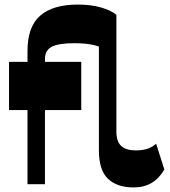

<svg xmlns="http://www.w3.org/2000/svg" viewBox="-20 -806 745 840"><path d="M100.3 0V-347H176.7V0ZM19.5 -324.5V-535.3H335.5V-324.5ZM564.5 14Q492.7 14 452.7 -23.5Q412.7 -61 412.7 -149V-632.8L489.2 -741.3V-230.2Q489.2 -187 510.2 -167.5Q531.2 -148 573.5 -148Q599.7 -148 620.9 -153.7Q642 -159.5 663.2 -177L699 -64.5Q677 -26.2 643.9 -6.1Q610.7 14 564.5 14ZM100.3 -513.3V-583Q100.3 -689.3 156 -737.6Q211.7 -786 320.2 -786Q378 -786 421.9 -773.4Q465.7 -760.8 489.2 -741.3L450.2 -584.3Q425.7 -600.5 391 -608.8Q356.2 -617 305.5 -617Q236.5 -617 206.6 -601.5Q176.7 -586 176.7 -547.8V-520.8Z"/></svg>

Font: Savate ExtraLight
Style: Regular
Weight: 200
Designer: Max Esnée
Foundry: Plomb Type
Version: Version 2.000